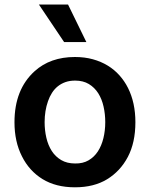

<svg xmlns="http://www.w3.org/2000/svg" viewBox="-20 -799 648 830"><path d="M304 10.7Q221.6 10.7 163.7 -24.9Q106.2 -60.4 74.9 -123.2Q42.6 -186.4 42.6 -270.6Q42.6 -412.3 129.6 -491.1Q197.4 -552.6 304 -552.6Q345.9 -552.6 381.4 -542.8Q416.9 -533 445.7 -515.4Q474.4 -497.9 496.4 -473.2Q518.5 -448.5 533.4 -418.7Q565.3 -355.1 565.3 -270.6Q565.3 -182.9 532.7 -120.7Q500 -58.9 443 -24.1Q386 10.7 304 10.7ZM304.7 -92.3Q338.1 -91.6 362.6 -105.8Q387.1 -120 403.1 -144.5Q419 -169 427 -201.7Q435 -234.4 435 -271Q435 -305.8 427.7 -338.2Q420.5 -370.7 404.7 -395.8Q388.8 -420.8 364.2 -435.7Q339.5 -450.6 304.7 -450.6Q281.6 -450.6 263 -444.1Q244.3 -437.5 229.8 -425.8Q215.2 -414.1 204.7 -397.5Q194.2 -381 187.5 -361.5Q172.9 -320 172.9 -271Q172.9 -235.8 180.4 -203.5Q187.9 -171.2 203.7 -146.5Q219.5 -121.8 244.5 -107.1Q269.5 -92.3 304.7 -92.3ZM353.3 -617.2H257.1L148.1 -779.5H274.1Z"/></svg>

Font: Linik Sans SemiBold
Style: Regular
Weight: 600
Designer: Fonts by Rasmus Andersson / Changes by Cristiano Sobral with parts from Marc Monis
Foundry: rsms
Version: Version 3.020; ttfautohint (v1.6)